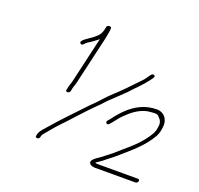

<svg xmlns="http://www.w3.org/2000/svg" viewBox="-113 -788 913 881"><g transform="rotate(20 343.5 -347.5)"><path d="M140.7 -68C147.4 -68 151.5 -71.3 153 -78L154.6 -85C155.2 -87.7 158.3 -92.3 163.9 -99C183.3 -121.2 196.1 -138.9 218.4 -162C257.1 -202 308.4 -261.3 348.3 -300C369.2 -319 380 -335.1 400.5 -353C417.5 -369.7 440.6 -391.4 457 -407C485.3 -438.6 513.5 -463.2 539 -498L547.7 -510C557.4 -522.3 541 -530.7 531.8 -519L523 -507C513 -491.5 508.3 -486.9 496.7 -475C478 -456 462.1 -438.7 442.7 -419C417.7 -392.8 385.2 -366.4 361.3 -339C342.2 -315.6 321.5 -299.1 298 -273C258.4 -230.8 209.1 -180.3 172.9 -138C161.6 -124.4 136.5 -100.3 134.4 -84L133 -78C131.5 -71.3 134 -68 140.7 -68ZM646.6 -41.5C647.9 -47.2 644.3 -51 638.8 -51H439.8C435.8 -51 432.3 -52 429.5 -54C430.3 -54.7 431 -55 431.7 -55C449.1 -67.2 458.4 -72.2 472.6 -85C485.8 -95.7 499 -104.7 513 -117C563.7 -161.9 617.6 -203.2 653.6 -267C662.2 -284.1 664.9 -300.7 666.4 -318C669.2 -349.9 649.1 -380 612.7 -380C583.4 -380 556.9 -373.1 535.3 -363C490.7 -342.1 455.5 -305.1 426.2 -265L416.6 -254C407.5 -242.3 423 -231.7 431.3 -244L440.9 -255C453.1 -270 462.2 -282.9 475.3 -296C502.7 -323.2 533.3 -348.3 574.4 -357L592.9 -359C598.4 -359.7 603.4 -360 608.1 -360C622 -360 622.9 -358.7 631.8 -350C643.9 -338.2 650 -325 644.5 -301C643.9 -291.2 640.4 -282.1 636 -273C607.3 -222.1 566.3 -186.4 525 -151.5C510.4 -139.2 494.7 -123.7 480.1 -113C467.9 -104.2 456.7 -94.5 444.9 -86C437.9 -81.1 414.3 -66.7 408.7 -55C401.5 -40 420.9 -31 435.2 -31H634.2C639.7 -31 645.3 -35.8 646.6 -41.5ZM193.2 -330 191.6 -323C188.4 -309.3 208.8 -311.1 211.8 -324L213.4 -331C214.4 -342.6 221.1 -355.6 224.4 -370L279.4 -608C282.3 -620.9 286.8 -647.8 286.9 -658C286.4 -666.8 267 -667.1 264.5 -656L261 -641C254.2 -611.7 237.6 -602.5 219.8 -588C210.5 -580.5 163.9 -555.7 180 -543.5C188 -537.4 194.1 -546 199.4 -552C207.4 -560.1 219.4 -564.9 229.3 -573L248.5 -587C251.1 -589.7 253.7 -592 256.1 -594L204.4 -370C201 -355 194.7 -343 193.2 -330Z"/></g></svg>

Font: HoneyBee
Style: UltLitIt
Weight: 100
Foundry: Cannot Into Space Fonts
Version: Version 0.89